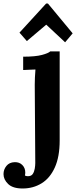

<svg xmlns="http://www.w3.org/2000/svg" viewBox="-108 -803 434 1094"><path d="M21 271Q-35 271 -61.5 245.5Q-88 220 -88 189Q-88 163 -71.5 142.5Q-55 122 -25 121Q2 120 19 137Q36 154 36 180Q36 184 35.5 188Q35 192 34 197Q40 201 51 201Q70 201 78.5 188.5Q87 176 90 158Q93 140 93 126L90 -320Q90 -338 91 -361.5Q92 -385 94 -407Q78 -406 56.5 -405.5Q35 -405 24 -404V-480Q94 -480 131 -490Q168 -500 178 -510H232V-2Q232 90 204.5 151Q177 212 129 241.5Q81 271 21 271ZM155 -783H165L306 -613L263 -562L156 -662H155L45 -569L3 -617Z"/></svg>

Font: Lora
Style: Bold
Weight: 700
Designer: Olga Karpushina, Alexei Vanyashin (Cyrillic)
Foundry: Cyreal
Version: Version 3.006; ttfautohint (v1.8.4.7-5d5b);gftools[0.9.30]